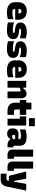

<svg xmlns="http://www.w3.org/2000/svg" viewBox="2270 -3110 1040 5620"><g transform="rotate(90 2790.0 -300.0)"><path d="M302 -564Q424 -564 490.5 -500Q557 -436 557 -329V-235Q557 -225 546 -225H242V-217Q242 -200 245.5 -186.5Q249 -173 258 -164Q269 -153 290.5 -147.5Q312 -142 353 -143Q401 -143 440 -149Q479 -155 522 -168H542V-25Q542 -20 538 -17Q529 -8 499 -0.5Q469 7 426.5 12Q384 17 338 17Q193 17 119 -44Q45 -105 45 -219V-328Q45 -397 76 -450Q107 -503 165 -533.5Q223 -564 302 -564ZM309 -406Q242 -406 242 -338V-321H375V-336Q375 -373 359 -389Q342 -406 309 -406Z M885 -156Q922 -156 933.5 -164Q945 -172 945 -182Q945 -192 936 -199.5Q927 -207 898 -211L825 -221Q728 -235 683.5 -271.5Q639 -308 639 -379Q639 -466 711.5 -514.5Q784 -563 919 -563Q989 -563 1034.5 -553Q1080 -543 1094 -535Q1102 -533 1102 -521V-366H1082Q1038 -380 995 -388Q952 -396 897 -396Q856 -396 838 -389Q820 -382 820 -369Q820 -356 832 -350Q844 -344 874 -340L945 -331Q1034 -321 1079.5 -279.5Q1125 -238 1125 -171Q1125 17 868 17Q819 17 770 12Q721 7 686 0.5Q651 -6 640 -13Q635 -16 635 -24V-186H655Q691 -174 724.5 -167.5Q758 -161 796.5 -158.5Q835 -156 885 -156Z M1435 -156Q1472 -156 1483.5 -164Q1495 -172 1495 -182Q1495 -192 1486 -199.5Q1477 -207 1448 -211L1375 -221Q1278 -235 1233.5 -271.5Q1189 -308 1189 -379Q1189 -466 1261.5 -514.5Q1334 -563 1469 -563Q1539 -563 1584.5 -553Q1630 -543 1644 -535Q1652 -533 1652 -521V-366H1632Q1588 -380 1545 -388Q1502 -396 1447 -396Q1406 -396 1388 -389Q1370 -382 1370 -369Q1370 -356 1382 -350Q1394 -344 1424 -340L1495 -331Q1584 -321 1629.5 -279.5Q1675 -238 1675 -171Q1675 17 1418 17Q1369 17 1320 12Q1271 7 1236 0.5Q1201 -6 1190 -13Q1185 -16 1185 -24V-186H1205Q1241 -174 1274.5 -167.5Q1308 -161 1346.5 -158.5Q1385 -156 1435 -156Z M2002 -564Q2124 -564 2190.5 -500Q2257 -436 2257 -329V-235Q2257 -225 2246 -225H1942V-217Q1942 -200 1945.5 -186.5Q1949 -173 1958 -164Q1969 -153 1990.5 -147.5Q2012 -142 2053 -143Q2101 -143 2140 -149Q2179 -155 2222 -168H2242V-25Q2242 -20 2238 -17Q2229 -8 2199 -0.5Q2169 7 2126.5 12Q2084 17 2038 17Q1893 17 1819 -44Q1745 -105 1745 -219V-328Q1745 -397 1776 -450Q1807 -503 1865 -533.5Q1923 -564 2002 -564ZM2009 -406Q1942 -406 1942 -338V-321H2075V-336Q2075 -373 2059 -389Q2042 -406 2009 -406Z M2547 0H2358Q2347 0 2347 -11V-547H2536Q2547 -547 2547 -536V-461H2567Q2598 -508 2634 -532.5Q2670 -557 2720 -557Q2785 -557 2821 -516Q2857 -475 2857 -399V0H2668Q2657 0 2657 -11V-349Q2657 -382 2626 -382Q2608 -382 2588 -375Q2568 -368 2547 -351Z M3343 -188V-11Q3343 0 3332 0H3223Q3107 0 3046 -57Q2985 -114 2985 -230V-360H2918Q2907 -360 2907 -371V-547H2985V-700H3174Q3185 -700 3185 -689V-547H3332Q3343 -547 3343 -536V-360H3185V-245Q3185 -214 3200 -200Q3212 -188 3246 -188Z M3455 -11V-359H3398Q3387 -359 3387 -370V-547H3644Q3655 -547 3655 -536V0H3466Q3455 0 3455 -11ZM3437 -800H3662Q3673 -800 3673 -789V-627H3448Q3437 -627 3437 -638Z M4246 -352V-190Q4246 -176 4257 -173Q4261 -171 4265 -171H4293V-11Q4293 0 4282 0H4215Q4166 0 4125.5 -20Q4085 -40 4066 -80H4047Q4025 -37 3987.5 -13.5Q3950 10 3892 10Q3822 10 3781 -28Q3740 -66 3740 -131V-170Q3740 -240 3781.5 -280Q3823 -320 3899 -320H4053V-334Q4053 -369 4034.5 -381.5Q4016 -394 3964 -394Q3876 -394 3790 -368H3770V-514Q3770 -521 3773 -524Q3780 -531 3811.5 -539Q3843 -547 3888.5 -553.5Q3934 -560 3982 -560Q4119 -560 4182.5 -510.5Q4246 -461 4246 -352ZM3927 -166Q3927 -134 3959 -134Q4010 -134 4053 -161V-223H3961Q3944 -223 3935 -214Q3927 -204 3927 -190Z M4629 -11Q4629 0 4618 0H4505Q4441 0 4400 -36Q4359 -72 4359 -144V-750H4554Q4565 -750 4565 -739V-204Q4565 -196 4569 -192Q4574 -187 4583 -187H4629Z M4979 -11Q4979 0 4968 0H4855Q4791 0 4750 -36Q4709 -72 4709 -144V-750H4904Q4915 -750 4915 -739V-204Q4915 -196 4919 -192Q4924 -187 4933 -187H4979Z M5195 -547Q5210 -547 5213 -532Q5236 -423 5250 -341Q5264 -259 5277 -188H5298Q5313 -274 5329.5 -366Q5346 -458 5362 -547H5544Q5549 -547 5553 -543Q5557 -539 5555 -531Q5526 -392 5499 -260Q5472 -128 5441 21Q5424 108 5374 154Q5324 200 5239 200H5074Q5063 200 5063 189V30H5215Q5239 30 5251 20.5Q5263 11 5267 -13Q5269 -26 5272 -40H5152Q5137 -40 5131 -45Q5125 -50 5120 -66Q5116 -83 5106.5 -121Q5097 -159 5084 -210Q5071 -261 5056.5 -319Q5042 -377 5027.5 -436Q5013 -495 5001 -547Z"/></g></svg>

Font: Recursive Sn Lnr St Blk
Style: Regular
Weight: 900
Version: Version 1.079;hotconv 1.0.112;makeotfexe 2.5.65598; ttfautoh